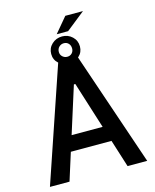

<svg xmlns="http://www.w3.org/2000/svg" viewBox="-141 -1080 949 1174"><g transform="rotate(-15 334.0 -493.0)"><path d="M150.2 0H26.3L273.8 -727.3H394.5L642 0H517.8L462.7 -174.4H205.3ZM329.9 -567.5 236.2 -271.3H432.5L339.1 -567.5ZM307.9 -891 387.8 -986.2H499.6L380 -891ZM244 -782.7Q244 -820 270.8 -844.8Q297.6 -869.7 335.6 -869.7Q372.9 -869.7 399.3 -844.8Q425.8 -820 425.8 -782.7Q425.8 -745.7 399.3 -722.1Q372.9 -698.5 335.6 -698.5Q297.6 -698.5 270.8 -722.1Q244 -745.7 244 -782.7ZM292.3 -782.7Q292.3 -764.9 305 -753Q317.8 -741.1 335.6 -741.1Q353.3 -741.1 364.9 -753Q376.4 -764.9 376.4 -782.7Q376.4 -802.2 364.9 -814.5Q353.3 -826.7 335.6 -826.7Q317.8 -826.7 305 -814.5Q292.3 -802.2 292.3 -782.7Z"/></g></svg>

Font: Interface Medium
Style: Regular
Weight: 500
Designer: Rasmus Andersson
Foundry: rsms
Version: Version 1.8